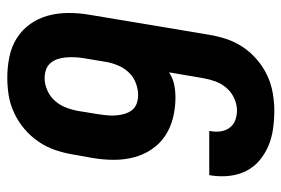

<svg xmlns="http://www.w3.org/2000/svg" viewBox="-146 -638 791 540"><g transform="rotate(-90 250.0 -367.5)"><path d="M210 8Q184 8 158.5 4.5Q133 1 110.5 -8.5Q88 -18 69.5 -33.5Q51 -49 40 -70.5Q29 -92 26 -117.5Q23 -143 27 -169Q27 -170 27.5 -172Q28 -174 28 -175H152Q152 -175 152 -174Q152 -173 152 -172Q149 -158 151 -143.5Q153 -129 161 -118Q169 -107 182 -102Q195 -97 210 -97Q227 -97 244.5 -105Q262 -113 274 -127.5Q286 -142 292 -159Q298 -176 301 -194L317 -288Q300 -277 282 -273.5Q264 -270 246 -270Q217 -270 189 -277Q161 -284 138.5 -299Q116 -314 100.5 -337Q85 -360 78 -387Q71 -414 71 -443Q71 -472 76 -502L86 -558Q90 -583 98.5 -608Q107 -633 122 -655Q137 -677 157.5 -694.5Q178 -712 202.5 -723.5Q227 -735 252 -739Q277 -743 302 -743Q332 -743 361 -737Q390 -731 413.5 -716Q437 -701 453 -678.5Q469 -656 476.5 -628.5Q484 -601 484 -571Q484 -541 479 -512L423 -177Q419 -152 411 -127.5Q403 -103 388.5 -81Q374 -59 353 -41Q332 -23 308.5 -12Q285 -1 259.5 3.5Q234 8 210 8ZM253 -375Q270 -375 287 -381.5Q304 -388 316.5 -401Q329 -414 336 -430.5Q343 -447 346 -463L357 -529Q359 -541 359.5 -553.5Q360 -566 359 -578Q358 -590 354.5 -601Q351 -612 343.5 -621Q336 -630 324.5 -634Q313 -638 301 -638Q283 -638 265.5 -630Q248 -622 236 -608Q224 -594 217.5 -576.5Q211 -559 208 -541L199 -485Q197 -472 196 -460Q195 -448 196 -436Q197 -424 200.5 -412.5Q204 -401 211 -392Q218 -383 229.5 -379Q241 -375 253 -375Z"/></g></svg>

Font: Iosevka SS04 Extrabold
Style: Italic
Weight: 800
Italic angle: -9°
Monospace: yes
Designer: Belleve Invis
Foundry: Belleve Invis
Version: Version 19.0.0; ttfautohint (v1.8.4)